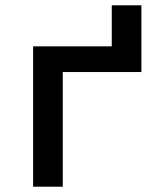

<svg xmlns="http://www.w3.org/2000/svg" viewBox="-20 -705 616 725"><path d="M105 0H217V-433H514V-685H402V-530H105Z"/></svg>

Font: Iosevka Sparkle Semibold
Style: Regular
Weight: 600
Designer: Belleve Invis
Foundry: Belleve Invis
Version: Version 4.5.0; ttfautohint (v1.8.3)